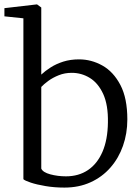

<svg xmlns="http://www.w3.org/2000/svg" viewBox="-25 -839 632 870"><path d="M-5 -765V-802L141 -819H143L162 -805V-501Q179.5 -517.5 204.5 -533.5Q229.5 -549.5 261.8 -559.8Q294 -570 333 -570Q389 -570 439 -542Q489 -514 520.5 -454Q552 -394 552 -298Q552 -234 532.2 -178Q512.5 -122 475.2 -79.5Q438 -37 385.2 -13Q332.5 11 267 11Q221.5 11 181.5 4.2Q141.5 -2.5 114.5 -11.5Q87.5 -20.5 81 -27V-756ZM300 -509Q268.5 -509 241.5 -498.2Q214.5 -487.5 194 -472.5Q173.5 -457.5 162 -445V-75Q169.5 -58 203 -49Q236.5 -40 274 -40Q331.5 -40 373.8 -68.5Q416 -97 439.5 -151.5Q463 -206 464 -284Q465.5 -363 442.8 -412.8Q420 -462.5 382.2 -485.8Q344.5 -509 300 -509Z"/></svg>

Font: Merriweather Light 18pt Light
Style: Regular
Weight: 300
Version: Version 2.100